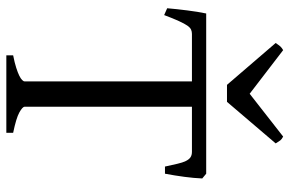

<svg xmlns="http://www.w3.org/2000/svg" viewBox="-170 -722 892 591"><g transform="rotate(90 275.5 -426.0)"><path d="M149.9 0V-21Q172.4 -25.4 187.7 -30.3Q203.1 -35.2 212.4 -39.8Q221.7 -44.4 225.8 -48.6Q230 -52.7 230 -56.2V-571.3H84Q76.7 -571.3 70.6 -568.6Q64.5 -565.9 58.3 -557.1Q52.2 -548.3 44.4 -531.2Q36.6 -514.2 25.9 -485.8L4.9 -495.1Q7.3 -523.9 11.5 -556.6Q15.6 -589.4 21 -615.2H514.2L528.8 -603Q527.8 -578.1 523.9 -548.6Q520 -519 514.2 -488.3H492.2Q487.3 -510.7 483.6 -526.6Q480 -542.5 475.1 -552.5Q470.2 -562.5 463.6 -566.9Q457 -571.3 446.8 -571.3H308.1V-56.2Q308.1 -49.8 325.7 -40Q343.3 -30.3 388.2 -21V0ZM293 -679.2H240.7L111.8 -829.1Q115.2 -834 117.7 -837.4Q120.1 -840.8 122.3 -843.3Q124.5 -845.7 127.2 -847.7Q129.9 -849.6 133.8 -852.1L268.1 -749L399.9 -852.1Q408.2 -847.7 411.6 -843.3Q415 -838.9 420.9 -829.1Z"/></g></svg>

Font: Gentium Plus Afr
Style: Regular
Weight: 400
Designer: J. Victor Gaultney, Annie Olsen, Iska Routamaa, Becca Hirsbrunner
Foundry: SIL International
Version: Version 5.000